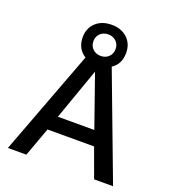

<svg xmlns="http://www.w3.org/2000/svg" viewBox="-150 -960 966 1074"><g transform="rotate(20 332.5 -423.0)"><path d="M646 0H533.2L470.2 -172.9H192.9L129.9 0H20L254.9 -624Q229 -639.2 215.1 -665.3Q201.2 -691.4 201.2 -725.1Q201.2 -779.3 236.8 -812.7Q272.5 -846.2 331.1 -846.2Q389.2 -846.2 424.6 -812.7Q460 -779.3 460 -725.1Q460 -658.2 410.2 -626ZM265.1 -725.1Q265.1 -697.3 283.7 -679.2Q302.2 -661.1 331.1 -661.1Q359.9 -661.1 378.4 -679.2Q397 -697.3 397 -725.1Q397 -753.4 378.4 -771.2Q359.9 -789.1 331.1 -789.1Q302.2 -789.1 283.7 -771.2Q265.1 -753.4 265.1 -725.1ZM223.1 -259.8H439.9L332 -567.9Z"/></g></svg>

Font: Work Sans Medium
Style: Regular
Weight: 500
Designer: Wei Huang
Foundry: Wei Huang
Version: Version 2.012